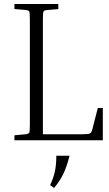

<svg xmlns="http://www.w3.org/2000/svg" viewBox="-20 -700 544 958"><path d="M468 -161H493V0H52V-25L107 -30Q123 -32 126 -38Q129 -44 129 -79V-601Q129 -636 126 -642.5Q123 -649 107 -650L52 -655V-680H271V-655L216 -650Q200 -649 197 -642.5Q194 -636 194 -601V-30H387Q422 -30 429.5 -34.5Q437 -39 441 -56ZM250 238 230 224Q247 188 254 155Q261 122 261 77H327Q314 129 297.5 164.5Q281 200 250 238Z"/></svg>

Font: Inria Serif Light
Style: Regular
Weight: 300
Designer: Black Foundry Team
Foundry: Black Foundry
Version: Version 1.000; ttfautohint (v1.8.3)